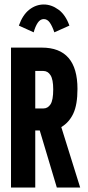

<svg xmlns="http://www.w3.org/2000/svg" viewBox="-20 -835 390 855"><path d="M29 0V-623H166Q325 -623 325 -439Q325 -369 306.5 -329.5Q288 -290 253 -269L337 0H233L157 -254H137V0ZM137 -352H173Q193 -352 205 -370.5Q217 -389 217 -437Q217 -481 205 -500Q193 -519 173 -519H137ZM130 -691 64 -721Q81 -769 110.5 -792Q140 -815 175 -815Q209 -815 240.5 -792Q272 -769 289 -721L222 -691Q213 -718 202 -734Q191 -750 175 -750Q159 -750 148 -733.5Q137 -717 130 -691Z"/></svg>

Font: Inconsolata ExtraCondensed Black
Style: Regular
Weight: 900
Width: 2
Monospace: yes
Designer: Raph Levien, Cyreal, Brenton Simpson
Foundry: Raph Levien, Cyreal, Google
Version: Version 3.001; ttfautohint (v1.8.2.53-6de2)